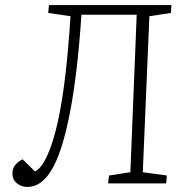

<svg xmlns="http://www.w3.org/2000/svg" viewBox="-20 -723 722 757"><path d="M519 -665H301Q293 -543 281.5 -447.5Q270 -352 256 -280Q242 -208 226.5 -157Q211 -106 194 -72.5Q177 -39 159 -20Q141 -1 123.5 6.5Q106 14 88 14Q64 14 46.5 -0.5Q29 -15 29 -39Q29 -52 34 -62.5Q39 -73 48.5 -81.5Q58 -90 69 -95L118 -47Q135 -55 151.5 -81.5Q168 -108 184 -155Q200 -202 214 -272Q228 -342 239 -438Q250 -534 258 -659L170 -672L173 -703H656L654 -672L569 -659L543 -44L638 -31L635 0H406L410 -31L494 -44Z"/></svg>

Font: Literata 18pt ExtraLight
Style: Italic
Weight: 250
Italic angle: -2°
Designer: Latin by Veronika Burian and Jose Scaglione. Greek by Irene Vlachou. Cyrillic by Vera Evstafieva
Foundry: TypeTogether
Version: Version 3.103;gftools[0.9.29]